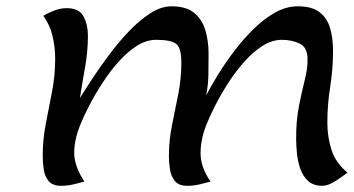

<svg xmlns="http://www.w3.org/2000/svg" viewBox="-20 -584 1124 610"><path d="M173.8 6.3Q147 6.3 134.5 -8.8Q122.1 -23.9 118.9 -45.9Q115.7 -67.9 115.7 -88.4Q115.7 -140.6 125.7 -191.7Q135.7 -242.7 145.5 -293.7Q155.3 -344.7 155.3 -397Q155.3 -433.1 147.2 -468.5Q139.2 -503.9 117.7 -533.7Q133.8 -543.5 153.3 -550.8Q172.9 -558.1 191.9 -558.1Q231.4 -558.1 245.4 -531.7Q259.3 -505.4 259.3 -471.2Q259.3 -420.9 250.5 -371.6Q241.7 -322.3 233.9 -272.9Q249 -296.9 272.9 -333.5Q296.9 -370.1 326.7 -409.9Q356.4 -449.7 389.9 -484.9Q423.3 -520 457.8 -542Q492.2 -564 524.9 -564Q571.3 -564 596.7 -543.2Q622.1 -522.5 632.3 -488.3Q642.6 -454.1 642.6 -414.1Q642.6 -380.9 642.1 -347.2Q641.6 -313.5 634.8 -280.8Q648.9 -307.6 671.1 -344.2Q693.4 -380.9 722.2 -419.2Q751 -457.5 784.2 -490.5Q817.4 -523.4 853.3 -543.7Q889.2 -564 925.8 -564Q971.2 -564 995.4 -545.2Q1019.5 -526.4 1028.8 -494.4Q1038.1 -462.4 1038.1 -422.9Q1038.1 -365.2 1029.1 -308.6Q1020 -252 1020 -194.3Q1020 -148.4 1033.4 -107.2Q1046.9 -65.9 1084 -35.6Q1069.8 -24.4 1046.1 -9Q1022.5 6.3 1003.9 6.3Q976.1 6.3 959.5 -8.5Q942.9 -23.4 934.6 -46.6Q926.3 -69.8 923.6 -95.2Q920.9 -120.6 920.9 -141.6Q920.4 -199.2 929.7 -246.3Q939 -293.5 948.5 -331.1Q958 -368.7 957 -397.5Q956.5 -434.1 931.6 -445.8Q906.7 -457.5 876 -457.5Q844.7 -457.5 814.5 -438.5Q784.2 -419.4 756.6 -388.4Q729 -357.4 705.8 -321.5Q682.6 -285.6 665 -251.2Q647.5 -216.8 637.2 -191.4Q617.7 -143.6 617.2 -98.6Q616.7 -53.7 648.9 -7.3Q630.9 -2 612.1 2.2Q593.3 6.3 574.2 6.3Q547.9 6.3 535.6 -8.8Q523.4 -23.9 520 -45.9Q516.6 -67.9 516.6 -87.9Q516.6 -137.7 526.6 -186.8Q536.6 -235.8 546.4 -285.2Q556.2 -334.5 556.2 -384.8Q556.2 -433.1 538.8 -445.3Q521.5 -457.5 476.1 -457.5Q444.8 -457.5 414.6 -438.2Q384.3 -418.9 356.7 -387.9Q329.1 -356.9 305.7 -320.8Q282.2 -284.7 264.4 -250.2Q246.6 -215.8 236.3 -190.4Q215.8 -140.6 215.8 -98.4Q215.8 -56.2 248 -7.3Q230 -2 211.4 2.2Q192.9 6.3 173.8 6.3Z"/></svg>

Font: Lumanosimo
Style: Regular
Weight: 400
Designer: The DocRepair Project, Eduardo Rodriguez Tunni
Foundry: Google
Version: Version 1.010